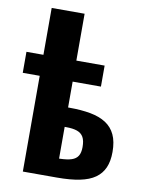

<svg xmlns="http://www.w3.org/2000/svg" viewBox="-89 -873 710 936"><g transform="rotate(10 265.5 -405.0)"><path d="M90 0V-810H253V-346Q254 -346 255 -346Q256 -346 257 -346Q258 -346 259 -346Q319 -346 364.5 -337.5Q410 -329 441 -309Q472 -289 488 -255Q504 -221 504 -170Q504 -124 490 -92Q476 -60 447 -39.5Q418 -19 371.5 -9.5Q325 0 259 0ZM253 -93H257Q293 -94 314.5 -101Q336 -108 346 -124Q356 -140 356 -168Q356 -200 346 -217.5Q336 -235 315 -242.5Q294 -250 259 -250Q258 -250 256.5 -250Q255 -250 253 -250ZM6 -474V-578H393V-474Z"/></g></svg>

Font: Oswald
Style: Bold
Weight: 700
Designer: Vernon Adams
Foundry: Vernon Adams
Version: Version 4.103;gftools[0.9.33.dev8+g029e19f]